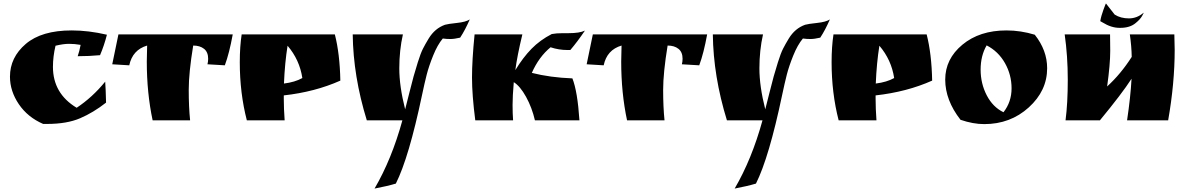

<svg xmlns="http://www.w3.org/2000/svg" viewBox="-20 -700 6918 1117"><path d="M449 -439Q414 -445 381.5 -445Q349 -445 303 -434Q288 -371 288 -311Q288 -156 426 -73Q518 -134 592 -225Q595 -185 597 -103Q523 -45 446 -12Q369 21 254 21H231Q141 -18 89.5 -94Q38 -170 38 -254Q38 -366 130 -444.5Q222 -523 397 -523Q495 -523 602 -498Q586 -435 562 -379Q499 -373 432 -373Q442 -401 449 -439Z M1104 -435Q1078 -277 1078 -177Q1078 -77 1086 0H868Q834 -159 834 -342Q834 -373 836 -435Q751 -410 732 -320L633 -326L669 -500H1334Q1314 -390 1288 -320L1187 -326Q1191 -342 1191 -358Q1191 -397 1167 -416Q1143 -435 1104 -435Z M1631 -125Q1631 -68 1636 0H1416Q1375 -159 1375 -338Q1375 -429 1386 -500H1928Q1957 -387 1960 -231Q1812 -165 1631 -145ZM1632 -214Q1696 -222 1739 -246Q1723 -352 1653 -434Q1637 -335 1632 -214Z M2657 -481Q2623 -473 2600 -473Q2577 -473 2556 -476Q2525 -439 2500 -377Q2475 -315 2462.5 -266Q2450 -217 2435 -146Q2359 216 2283 368Q2233 383 2159 397Q2259 226 2321 0H2114Q2035 -256 2032 -500H2324Q2303 -407 2303 -302.5Q2303 -198 2337 -64Q2344 -91 2361 -158.5Q2378 -226 2386 -255Q2394 -284 2410.5 -337Q2427 -390 2440.5 -416.5Q2454 -443 2474 -476Q2510 -535 2569 -556Q2586 -561 2638 -566.5Q2690 -572 2713 -587Q2686 -525 2657 -481Z M3255 -507H3288Q3352 -507 3383 -522Q3339 -457 3298 -409H3282Q3231 -409 3183 -425Q3115 -369 3074 -276Q3180 -249 3310 -244Q3340 -168 3351 0H3092Q3075 -74 3040.5 -136.5Q3006 -199 2969 -222Q2962 -140 2962 -90Q2962 -40 2965 0H2745Q2726 -147 2726 -248.5Q2726 -350 2741 -500H3019Q2989 -376 2978 -292Q3023 -366 3072.5 -416.5Q3122 -467 3190 -502Q3216 -507 3255 -507Z M3864 -435Q3838 -277 3838 -177Q3838 -77 3846 0H3628Q3594 -159 3594 -342Q3594 -373 3596 -435Q3511 -410 3492 -320L3393 -326L3429 -500H4094Q4074 -390 4048 -320L3947 -326Q3951 -342 3951 -358Q3951 -397 3927 -416Q3903 -435 3864 -435Z M4752 -481Q4718 -473 4695 -473Q4672 -473 4651 -476Q4620 -439 4595 -377Q4570 -315 4557.5 -266Q4545 -217 4530 -146Q4454 216 4378 368Q4328 383 4254 397Q4354 226 4416 0H4209Q4130 -256 4127 -500H4419Q4398 -407 4398 -302.5Q4398 -198 4432 -64Q4439 -91 4456 -158.5Q4473 -226 4481 -255Q4489 -284 4505.5 -337Q4522 -390 4535.5 -416.5Q4549 -443 4569 -476Q4605 -535 4664 -556Q4681 -561 4733 -566.5Q4785 -572 4808 -587Q4781 -525 4752 -481Z M5074 -125Q5074 -68 5079 0H4859Q4818 -159 4818 -338Q4818 -429 4829 -500H5371Q5400 -387 5403 -231Q5255 -165 5074 -145ZM5075 -214Q5139 -222 5182 -246Q5166 -352 5096 -434Q5080 -335 5075 -214Z M5568 -3Q5479 -117 5479 -237Q5479 -357 5579 -440Q5679 -523 5835 -523Q5918 -523 6000 -498Q6072 -407 6072 -303Q6072 -172 5965 -75Q5858 22 5706 22Q5641 22 5568 -3ZM5720 -436Q5685 -376 5685 -295Q5685 -214 5720.5 -145.5Q5756 -77 5818 -47Q5865 -107 5865 -186Q5865 -265 5826.5 -333Q5788 -401 5720 -436Z M6465 -615Q6500 -593 6547.5 -593Q6595 -593 6633 -626Q6635 -626 6624 -606.5Q6613 -587 6587 -566Q6554 -538 6498 -538H6493Q6445 -538 6395 -569L6381 -577Q6386 -607 6399.5 -643.5Q6413 -680 6414 -680ZM6179 0Q6192 -100 6192 -236.5Q6192 -373 6174 -500H6438Q6439 -482 6439 -404Q6439 -326 6421 -197Q6501 -270 6564 -369Q6563 -431 6553 -500H6812Q6814 -440 6814 -410Q6814 -216 6776 0H6537Q6557 -134 6563 -242Q6507 -155 6379 0Z"/></svg>

Font: Ruslan Display
Style: Regular
Weight: 400
Version: Version 1.000